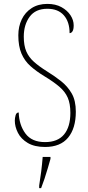

<svg xmlns="http://www.w3.org/2000/svg" viewBox="-20 -744 454 985"><path d="M211 10Q157 10 122.5 -10.5Q88 -31 72 -62.5Q56 -94 56 -125Q56 -138 60 -152.5Q64 -167 76 -167Q78 -103 110.5 -59Q143 -15 211 -15Q276 -15 308.5 -54Q341 -93 341 -165Q341 -212 327.5 -243Q314 -274 284 -299.5Q254 -325 206 -354Q165 -379 135.5 -405.5Q106 -432 90 -469.5Q74 -507 74 -563Q74 -608 91.5 -644.5Q109 -681 142.5 -702.5Q176 -724 223 -724Q265 -724 295 -707.5Q325 -691 341.5 -666Q358 -641 358 -614Q358 -593 352 -583.5Q346 -574 337 -574Q337 -632 307.5 -665.5Q278 -699 223 -699Q162 -699 132 -658Q102 -617 102 -556Q102 -510 115 -480Q128 -450 154.5 -426.5Q181 -403 221 -378Q260 -354 293.5 -327.5Q327 -301 348 -264.5Q369 -228 369 -171Q369 -86 329.5 -38Q290 10 211 10ZM181 208Q187 171 191.5 135Q196 99 199 61H239V71Q233 92 225 119.5Q217 147 208 174Q199 201 191 221H181Z"/></svg>

Font: Noto Serif Tamil Condensed Thin
Style: Regular
Weight: 100
Width: 3
Designer: Indian Type Foundry, Tom Grace, and the Monotype Design Team
Foundry: Monotype Imaging Inc.
Version: Version 2.004; ttfautohint (v1.8.4.7-5d5b)